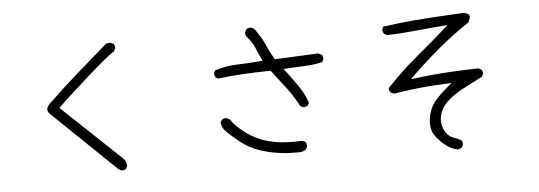

<svg xmlns="http://www.w3.org/2000/svg" viewBox="-51 -882 3102 1105"><g transform="rotate(-5 1500.0 -329.5)"><path d="M618.2 23.4Q631.8 23.4 640.6 16.1L648.9 0Q648.4 -24.9 631.8 -43L290 -366.2Q321.3 -397.5 354.5 -428.2Q409.7 -478.5 472.2 -534.2Q594.2 -642.6 631.3 -664.1L639.2 -680.2Q639.6 -682.1 639.6 -684.6Q639.6 -687 638.7 -690.9Q637.7 -699.2 632.3 -706.1L616.2 -714.4L590.3 -712.4L412.6 -557.6Q323.2 -479.5 236.3 -395.5Q219.2 -377.9 219.2 -363.3Q219.2 -352.1 228.5 -340.8L597.7 14.6L614.7 22.9Q616.7 23.4 618.2 23.4Z M1827.6 -513.2Q1828.1 -515.1 1828.1 -519Q1828.1 -522.9 1826.4 -528.6Q1824.7 -534.2 1820.8 -539.1L1800.8 -549.3L1549.3 -537.6Q1522.9 -581.1 1505.6 -622.1Q1488.3 -663.1 1446.8 -722.2L1430.2 -730.5Q1425.8 -731 1423.8 -731Q1421.9 -731 1419.4 -731Q1417 -731 1413.6 -730Q1406.2 -728 1400.4 -723.1L1392.1 -706.5Q1391.6 -704.6 1391.6 -702.6Q1391.6 -700.7 1392.1 -697.5Q1392.6 -694.3 1393.6 -690.9Q1395.5 -684.6 1399.9 -679.2Q1430.2 -645 1443.1 -612.8Q1456.1 -580.6 1473.1 -545.9L1478.5 -534.7Q1397.9 -527.8 1327.6 -525.9Q1261.2 -523.9 1201.2 -503.9L1193.8 -488.8Q1193.4 -486.8 1193.4 -484.9Q1193.4 -482.9 1193.6 -480.2Q1193.8 -477.5 1194.8 -474.1Q1196.8 -467.8 1200.7 -462.9L1216.3 -455.1Q1286.6 -464.4 1360.4 -468.3Q1434.1 -472.2 1518.6 -474.1Q1562 -418 1602.1 -365.5Q1642.1 -313 1671.4 -256.3Q1680.7 -249.5 1692.4 -247.6Q1704.6 -249.5 1715.3 -256.3L1722.7 -271Q1705.6 -322.8 1674.8 -367.2Q1642.6 -414.1 1604 -464.8L1594.2 -477.1Q1664.6 -481.9 1718.3 -483.9Q1772 -485.8 1820.3 -498ZM1639.2 8.3Q1662.6 8.3 1682.1 -3.9L1689.9 -20Q1690.4 -22 1690.4 -23.4Q1690.4 -37.6 1683.1 -48.3L1667 -56.2Q1641.1 -54.7 1616.7 -54.7Q1537.1 -54.7 1480 -69.3Q1404.8 -87.9 1344.2 -132.3Q1285.2 -175.8 1260.7 -215.3L1243.7 -223.6Q1239.7 -224.1 1236.3 -224.1Q1223.1 -224.1 1213.9 -216.3L1206.1 -200.7Q1210 -171.9 1230.5 -150.4Q1253.9 -126.5 1305.2 -84.5Q1355.5 -43.5 1425 -21Q1494.6 1.5 1577.6 7.3Q1606.9 7.3 1622.3 7.8Q1637.7 8.3 1639.2 8.3Z M2406.2 -91.3Q2406.2 -56.2 2418.9 -33.2Q2435.5 -3.4 2471.9 29.3Q2508.3 62 2552.2 71.8Q2565.9 69.8 2576.7 62.5L2584.5 46.4Q2585 44.4 2585 40.5Q2585 36.6 2583.3 31Q2581.5 25.4 2577.6 20Q2557.6 9.3 2540.5 3.9Q2520 -2.4 2502 -19Q2482.9 -36.6 2474.1 -72.3Q2470.2 -86.4 2470.2 -101.1Q2470.2 -123.5 2478.5 -147Q2491.7 -185.5 2530 -218.8Q2568.4 -252 2622.1 -279.3Q2675.8 -306.6 2727.1 -333.5L2734.9 -349.1Q2735.4 -351.1 2735.4 -352.5Q2735.4 -366.2 2728 -375L2711.9 -383.3Q2559.6 -379.9 2435.5 -368.2Q2389.6 -363.8 2319.3 -355L2336.9 -372.1Q2413.6 -446.8 2499.3 -518.8Q2585 -590.8 2678.2 -652.3Q2688 -673.3 2688 -685.5Q2688 -692.4 2684.6 -695.8Q2679.2 -700.2 2672.9 -703.1Q2660.6 -708.5 2649.4 -708.5Q2464.4 -698.7 2370.8 -690.9Q2277.3 -683.1 2187 -669.9L2180.2 -655.8Q2179.7 -654.3 2179.7 -652.8Q2179.7 -638.7 2189 -627.9L2205.1 -619.6Q2282.7 -621.6 2358.4 -629.4Q2435.5 -637.2 2556.2 -647L2537.6 -630.4Q2453.6 -555.2 2366.7 -483.9Q2281.2 -413.6 2188 -315.9Q2187.5 -314.5 2187.5 -313.5Q2187.5 -299.3 2195.3 -290Q2204.6 -282.7 2216.8 -280.8Q2335.9 -299.8 2437.5 -307.1Q2479 -310.1 2550.3 -313Q2521 -288.1 2511.2 -279.8Q2448.2 -224.6 2430.2 -189.5Q2406.2 -142.6 2406.2 -91.3Z"/></g></svg>

Font: NaikaiFont
Style: Light
Weight: 300
Version: Version 1.89